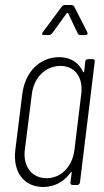

<svg xmlns="http://www.w3.org/2000/svg" viewBox="-20 -738 413 766"><path d="M252 -685 290 -605C292 -601 296 -598 300 -598H321C329 -598 331 -603 328 -610L276 -712C273 -716 270 -718 265 -718H239C234 -718 229 -715 226 -711L151 -610C146 -603 147 -598 155 -598H175C180 -598 184 -601 188 -605L246 -685C247 -687 251 -687 252 -685ZM320 -492 316 -453C315 -449 312 -448 311 -452C294 -489 260 -510 217 -510C137 -510 80 -450 69 -363L41 -139C31 -53 74 8 153 8C197 8 236 -13 262 -50C264 -54 266 -53 266 -49L261 -10C260 -4 264 0 270 0H288C294 0 298 -4 299 -10L358 -492C359 -498 356 -502 350 -502H331C325 -502 321 -498 320 -492ZM166 -27C107 -27 71 -74 79 -140L107 -362C115 -429 162 -475 221 -475C279 -475 313 -429 304 -362L277 -140C269 -74 224 -27 166 -27Z"/></svg>

Font: Barlow Condensed ExtraLight
Style: Italic
Weight: 275
Width: 3
Italic angle: -7°
Designer: Jeremy Tribby
Foundry: Tribby Type
Version: Version 1.422;hotconv 1.0.109;makeotfexe 2.5.65596